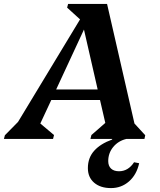

<svg xmlns="http://www.w3.org/2000/svg" viewBox="-75 -710 817 981"><path d="M-55 0 -50 -19 17 -87 334 -611 268 -671 273 -690H472L612 -79L667 -19L663 0H387L392 -20L463 -82L436 -199H187L131 -79L201 -20L196 0ZM212 -253H424L354 -559ZM478 113Q478 138 492.5 151.5Q507 165 533 165Q580 165 610 119L636 124Q623 183 584 217Q545 251 492 251Q438 251 406 223.5Q374 196 374 149Q374 96 406.5 60Q439 24 498 3V-14H570V0Q529 10 503.5 41Q478 72 478 113Z"/></svg>

Font: Platypi SemiBold
Style: Italic
Weight: 600
Italic angle: -13°
Designer: David Sargent
Foundry: Bolt Cutter Type
Version: Version 1.200; ttfautohint (v1.8.4.7-5d5b)